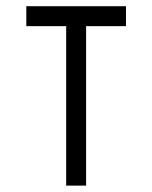

<svg xmlns="http://www.w3.org/2000/svg" viewBox="-20 -582 478 602"><path d="M62.5 -562.5H375V-500H250V0H187.5V-500H62.5Z"/></svg>

Font: Pixel Operator
Style: Regular
Weight: 400
Designer: Jayvee Enaguas (HarvettFox96)
Version: 2016.04.25